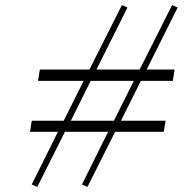

<svg xmlns="http://www.w3.org/2000/svg" viewBox="-20 -732 765 762"><path d="M99.1 -209 106 -252.9H232.9L312 -411.1H130.9L138.2 -456.1H335L463.9 -711.9L485.8 -702.1L362.8 -456.1H534.2L663.1 -711.9L685.1 -702.1L562 -456.1H672.9L666 -411.1H539.1L460 -252.9H637.2L629.9 -209H437L327.1 9.8L305.2 0L409.2 -209H237.8L127.9 9.8L106 0L210 -209ZM261.2 -252.9H432.1L511.2 -411.1H339.8Z"/></svg>

Font: Dihjauti S
Style: Italic
Weight: 400
Italic angle: -9°
Designer: T. Christopher White
Version: Version 3.0.0